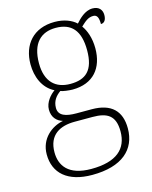

<svg xmlns="http://www.w3.org/2000/svg" viewBox="-119 -637 754 954"><g transform="rotate(-15 258.0 -159.5)"><path d="M236 240C390 240 466 170 466 62C466 -28 417 -76 317 -76H238C185 -76 147 -88 147 -128C147 -164 166 -187 190 -204C200 -199 235 -195 251 -195C359 -195 413 -264 413 -364C413 -418 397 -459 378 -485C401 -506 417 -522 444 -522C464 -522 471 -506 471 -473C490 -473 499 -489 499 -513C499 -538 484 -559 450 -559C410 -559 379 -525 361 -505C338 -527 299 -543 251 -543C141 -543 81 -471 81 -370C81 -307 105 -244 163 -215C141 -200 111 -167 111 -129C111 -89 134 -66 164 -57C105 -46 43 2 43 83C43 180 110 240 236 240ZM248 -225C173 -225 123 -268 123 -364C123 -468 173 -513 248 -513C328 -513 371 -468 371 -365C371 -262 327 -225 248 -225ZM239 210C121 210 83 151 83 83C83 -7 144 -38 219 -38H311C386 -38 427 -15 427 67C427 157 369 210 239 210Z"/></g></svg>

Font: Noto Serif Myanmar ExtraLight
Style: Regular
Weight: 200
Designer: Ben Mitchell and the Monotype Design Team
Foundry: Monotype Imaging Inc.
Version: Version 2.106